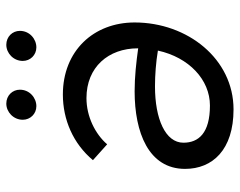

<svg xmlns="http://www.w3.org/2000/svg" viewBox="-94 -646 743 594"><g transform="rotate(-90 277.0 -348.5)"><path d="M282 -525C204 -525 130 -493 79 -432L128 -388C160 -425 214 -452 271 -452C367 -452 425 -384 425 -293V-292C382 -298 337 -303 292 -303C165 -303 52 -260 52 -147C52 -62 111 3 236 3C392 3 505 -139 505 -303C505 -430 417 -525 282 -525ZM246 -607C272 -607 297 -628 297 -658C297 -681 279 -700 254 -700C228 -700 204 -678 204 -649C204 -626 222 -607 246 -607ZM428 -607C454 -607 479 -628 479 -658C479 -681 461 -700 436 -700C410 -700 386 -678 386 -649C386 -626 404 -607 428 -607ZM133 -152C133 -208 207 -240 307 -240C343 -240 382 -237 418 -231C397 -135 328 -70 248 -70C163 -70 133 -105 133 -152Z"/></g></svg>

Font: Fixel Text 20240404
Style: Italic
Weight: 400
Width: 4
Italic angle: -10°
Designer: AlfaBravo + MacPaw
Foundry: Kyrylo Tkachov, Marchela Mozhyna, Serhii Makarenko, Maria Weinstein, Zakhar Kryvoshyya
Version: Version 1.211;Glyphs 3.2 (3225)